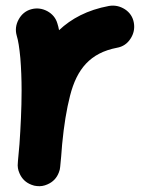

<svg xmlns="http://www.w3.org/2000/svg" viewBox="-20 -578 501 673"><path d="M109.4 74.2C122.1 75.7 134.3 73.7 146 68.4C165.5 60.1 179.2 45.9 186.5 25.9C189 20 190.4 13.7 190.9 7.3C193.4 -17.1 195.8 -43.5 197.8 -72.3C204.1 -138.7 213.4 -195.3 225.6 -242.7C249.5 -336.4 296.4 -392.6 390.1 -410.6C410.2 -414.1 426.3 -424.8 437.5 -442.4C448.7 -459.5 452.6 -478 449.2 -498C445.8 -518.1 435.1 -534.2 418 -545.4C400.4 -556.6 381.8 -560.5 361.8 -557.1C286.1 -543 230 -512.7 187 -472.2C185.5 -480.5 183.6 -488.3 181.2 -495.6C175.8 -514.6 163.6 -529.3 145.5 -539.1C127 -548.8 107.9 -550.8 88.9 -545.4C69.8 -540 55.2 -527.8 45.4 -509.8C35.2 -491.2 33.2 -472.2 38.6 -453.1C43.9 -436.5 47.9 -410.2 51.3 -374.5C54.2 -338.9 55.7 -300.3 55.7 -259.8C55.7 -197.3 52.2 -130.4 48.3 -73.2C46.4 -53.7 44.9 -33.7 43 -14.6C43 -12.2 43 -9.8 42.5 -7.3C41 5.4 43 17.6 48.3 29.3C56.6 48.8 70.8 62.5 90.8 69.8C96.7 72.3 103 73.7 109.4 74.2Z"/></svg>

Font: Mikhak ExtraBold
Style: Regular
Weight: 800
Designer: Amin Abedi
Version: Version 3.2